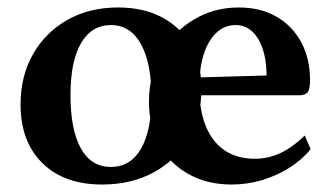

<svg xmlns="http://www.w3.org/2000/svg" viewBox="-20 -482 889 514"><path d="M253.6 12Q151.6 12 93.3 -45.5Q35 -103.1 35 -202.4Q35 -278.3 68.3 -336.8Q101.6 -395.4 160.4 -428.7Q219.3 -462 296.1 -462Q364.4 -462 414.4 -435.3Q464.3 -408.5 491.8 -359.9Q519.3 -311.2 519.3 -244.8Q519.3 -169.7 485.6 -111.7Q451.9 -53.6 391.9 -20.8Q331.9 12 253.6 12ZM276.6 -35.1Q329.2 -35.1 357.4 -83.7Q385.5 -132.3 385.5 -220.7Q385.5 -312.7 357.4 -363.8Q329.3 -414.9 276.9 -414.9Q225.2 -414.9 196.9 -366.4Q168.7 -317.8 168.7 -227.4Q168.7 -134.5 196.5 -84.8Q224.2 -35.1 276.6 -35.1ZM600.2 12Q534.3 12 484.2 -16.2Q434.2 -44.4 406.5 -94.3Q378.8 -144.2 378.8 -209.5Q378.8 -281.6 410.9 -338.7Q443 -395.8 497.6 -428.9Q552.2 -462 619 -462Q677.3 -462 719.8 -437.6Q762.4 -413.2 786.2 -369.4Q810 -325.6 810 -266.5Q810 -242.1 803 -234.5Q796 -226.9 780.7 -226.9H469.3V-273.6L705.2 -280.2L693.8 -265.1Q694.9 -312.7 684.8 -346.1Q674.6 -379.5 655.8 -397.2Q636.9 -414.9 610.2 -414.9Q567.4 -414.9 540.5 -370.7Q513.6 -326.5 513.6 -247.4Q513.6 -187.9 530.6 -145.2Q547.7 -102.5 581 -79.7Q614.3 -57 662.3 -57Q698.7 -57 731.7 -72.7Q764.6 -88.5 795.9 -119.2L811.6 -82.9Q789.2 -54.7 755.1 -33.1Q720.9 -11.5 681.4 0.2Q641.8 12 600.2 12Z"/></svg>

Font: Pitagon Serif
Style: Regular
Weight: 400
Designer: Travis Tran
Foundry: Pitagon
Version: Version 1.000;gftools[0.9.26]